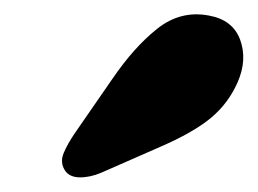

<svg xmlns="http://www.w3.org/2000/svg" viewBox="-20 -755 356 265"><path d="M135 -646Q165 -690 197.2 -715.5Q229.5 -741 268.5 -733.5Q301.5 -727.5 311.5 -700Q321.5 -672.5 308 -641.5Q295 -612 270.8 -592Q246.5 -572 201.5 -552.5L119.5 -516.5Q104 -510 89.8 -510.2Q75.5 -510.5 69.5 -520Q62.5 -531 68 -544Q73.5 -557 83.5 -571.5Z"/></svg>

Font: Fraunces 72pt S100 Black
Style: Italic
Weight: 900
Italic angle: -16°
Version: Version 1.000; ttfautohint (v1.8.3)